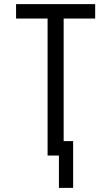

<svg xmlns="http://www.w3.org/2000/svg" viewBox="-20 -755 540 932"><path d="M266 157V0H211V-665H58V-735H442V-665H289V-70H335V157Z"/></svg>

Font: Huly
Style: Regular
Weight: 400
Designer: Belleve Invis
Foundry: Belleve Invis
Version: Version 33.2.5; ttfautohint (v1.8.4)